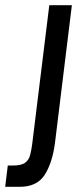

<svg xmlns="http://www.w3.org/2000/svg" viewBox="-77 -520 323 740"><path d="M113 -500H200L135 30Q125 107 95.5 153.5Q66 200 -1 200H-57L-47 118H-28Q5 118 19.5 107.5Q34 97 39 78Q44 59 47 36Z"/></svg>

Font: Haskoy Medium
Style: Italic
Weight: 500
Designer: Ertekin Erdin
Foundry: Ertekin Erdin
Version: Version 2.000; ttfautohint (v1.8.4.7-5d5b)